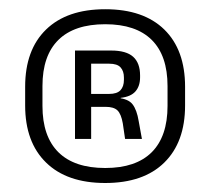

<svg xmlns="http://www.w3.org/2000/svg" viewBox="-20 -668 456 416"><path d="M208 -271.5Q125 -271.5 79.8 -315.8Q34.5 -360 34.5 -439.5V-480Q34.5 -560 79.8 -604Q125 -648 208 -648Q291 -648 336 -604Q381 -560 381 -480V-439.5Q381 -360 336 -315.8Q291 -271.5 208 -271.5ZM208 -304Q274.5 -304 308.8 -338.2Q343 -372.5 343 -438.5V-481.5Q343 -547.5 308.8 -581.5Q274.5 -615.5 208 -615.5Q141 -615.5 106.5 -581.5Q72 -547.5 72 -481.5V-438.5Q72 -372.5 106.5 -338.2Q141 -304 208 -304ZM251 -367 246 -401Q242.5 -421 234.5 -428.8Q226.5 -436.5 209 -436.5H166.5V-464.5H216.5Q233.5 -464.5 241 -472.5Q248.5 -480.5 248.5 -495V-500Q248.5 -514 241.2 -522Q234 -530 216.5 -530H165.5V-558.5H221Q253.5 -558.5 268.5 -545Q283.5 -531.5 283.5 -504.5V-500.5Q283.5 -481.5 273.5 -470Q263.5 -458.5 241.5 -456L241 -451.5L234 -456Q258 -454 267.2 -442Q276.5 -430 280.5 -405.5L287.5 -367ZM142.5 -367V-558.5H177.5V-455V-443V-367Z"/></svg>

Font: Anek Odia Medium
Style: Regular
Weight: 400
Version: Version 1.003